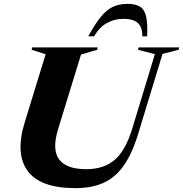

<svg xmlns="http://www.w3.org/2000/svg" viewBox="-20 -960 947 993"><path d="M280.5 -292Q248 -186 285.8 -135.5Q323.5 -85 426.5 -85Q516.5 -85 572.8 -132.8Q629 -180.5 664 -295L781 -680L693.5 -702.5L697 -715H907L903.5 -702.5L820.5 -681L694.5 -267.5Q663.5 -165.5 620 -103.8Q576.5 -42 515.5 -14.5Q454.5 13 371 13Q188 13 123 -76Q58 -165 107.5 -326L216 -679.5L143.5 -702.5L146.5 -715H485.5L482.5 -702.5L399 -678ZM618.5 -862.5Q571.5 -862.5 532.8 -841Q494 -819.5 466.5 -772H436.5Q471.5 -836.5 501.5 -873Q531.5 -909.5 564.2 -924.8Q597 -940 640 -940Q682 -940 705 -925Q728 -910 736 -873.2Q744 -836.5 741 -772H716Q716.5 -820 692.8 -841.2Q669 -862.5 618.5 -862.5Z"/></svg>

Font: Newsreader Display
Style: Bold Italic
Weight: 700
Italic angle: -17°
Designer: Hugues Gentile
Foundry: Production Type
Version: Version 1.001